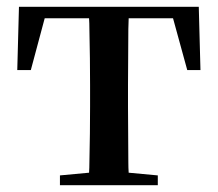

<svg xmlns="http://www.w3.org/2000/svg" viewBox="-20 -547 643 567"><path d="M31 -340 36 -527H567L572 -340H533L491 -493H360Q360 -479 359 -461Q359 -419 358.5 -374.5Q358 -330 358 -296V-232Q358 -198 358.5 -153Q359 -108 359 -67Q359 -51 360 -37L446 -29V0H157V-29L243 -37Q244 -51 244 -67Q245 -108 245.5 -153Q246 -198 246 -232V-296Q246 -330 245.5 -374.5Q245 -419 244 -461Q244 -479 243 -493H112L71 -340Z"/></svg>

Font: Early Summer Mincho SemiBold
Style: Regular
Weight: 600
Designer: GuiWonder
Version: Version 1.002